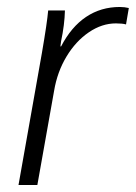

<svg xmlns="http://www.w3.org/2000/svg" viewBox="-20 -530 389 550"><path d="M100 -378Q115 -465 118 -500H166Q165 -459 155 -412L153 -397H155Q184 -453 226.5 -481.5Q269 -510 323 -510Q337 -510 349 -507L341 -460Q331 -463 312 -463Q272 -463 234.5 -437.5Q197 -412 170.5 -368Q144 -324 135 -270L87 0H33Z"/></svg>

Font: Sarabun ExtraLight
Style: Italic
Weight: 275
Italic angle: -10°
Designer: Suppakit Chalermlarp | Katatrad Co.,Ltd.
Foundry: Cadson Demak Co.,Ltd.
Version: Version 1.000; ttfautohint (v1.6)